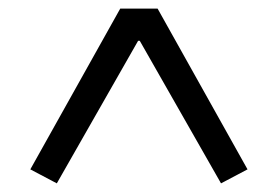

<svg xmlns="http://www.w3.org/2000/svg" viewBox="-20 -718 640 442"><path d="M488.8 -295.9 549.8 -328.1 342.8 -698.2H256.8L49.8 -328.1L110.8 -295.9L297.9 -624H301.8Z"/></svg>

Font: Plexus Sans
Style: Regular
Weight: 400
Version: Version 2.001;PS 002.001;hotconv 1.0.70;makeotf.lib2.5.58329